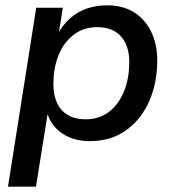

<svg xmlns="http://www.w3.org/2000/svg" viewBox="-20 -521 658 721"><path d="M10 180 116 -492H216L200 -392H196Q216 -428 243.5 -452.5Q271 -477 306.5 -489Q342 -501 382 -501Q444 -501 487 -472.5Q530 -444 552 -392.5Q574 -341 570 -272Q566 -192 534.5 -128.5Q503 -65 448 -28Q393 9 317 9Q258 9 215 -19Q172 -47 156 -100L160 -101L115 180ZM301 -73Q351 -73 386.5 -99Q422 -125 442.5 -170.5Q463 -216 465 -273Q469 -342 437.5 -380.5Q406 -419 345 -419Q296 -419 260 -393Q224 -367 203.5 -322Q183 -277 181 -220Q177 -150 208.5 -111.5Q240 -73 301 -73Z"/></svg>

Font: Nunito Sans 10pt SemiBold
Style: Italic
Weight: 600
Italic angle: -9°
Designer: Vernon Adams
Foundry: Vernon Adams
Version: Version 3.101;gftools[0.9.27]